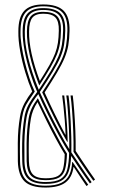

<svg xmlns="http://www.w3.org/2000/svg" viewBox="-20 -826 500 852"><path d="M182 6.2Q117 6.2 88.9 -21.2Q60.8 -48.8 59.2 -110Q58.5 -157.2 58.9 -190.9Q59.2 -224.5 61.6 -251.9Q64 -279.2 68.5 -306.8Q74.2 -341.5 89.1 -368.8Q104 -396 122.8 -420Q106.8 -457.2 92.4 -504.6Q78 -552 69.4 -599.9Q60.8 -647.8 61.5 -685.8Q61.2 -749.5 87.6 -777.9Q114 -806.2 171.5 -806.2Q235.2 -806.2 262.8 -778Q290.2 -749.8 288.5 -688Q287.8 -652.2 283 -624.6Q278.2 -597 266.5 -568.9Q254.8 -540.8 233.4 -504.6Q212 -468.5 178 -415.8Q196.5 -374.5 221.6 -323.1Q246.8 -271.8 269.8 -228.5L271 -228.8Q270 -261 267.2 -294.4Q264.5 -327.8 261.4 -356.4Q258.2 -385 255.8 -402.5H265Q268 -381.2 271.2 -347.4Q274.5 -313.5 277.1 -274.2Q279.8 -235 280.2 -197.2L278.2 -196.5Q259.2 -229 239.1 -267.8Q219 -306.5 200.5 -345.2Q182 -384 167.2 -416.2Q201.8 -469 223.4 -505Q245 -541 256.8 -569Q268.5 -597 273.4 -624.8Q278.2 -652.5 279 -688.5Q280.8 -746.5 255.4 -772.2Q230 -798 171.5 -798Q118.2 -798 94.5 -771.6Q70.8 -745.2 71 -685.8Q70.2 -659.5 75.6 -624.1Q81 -588.8 90.1 -551Q99.2 -513.2 110.8 -478.9Q122.2 -444.5 134.2 -419.8Q116.2 -393.2 105.4 -376.9Q94.5 -360.5 88.4 -345Q82.2 -329.5 78.2 -305.2Q73.8 -278.5 71.5 -251.8Q69.2 -225 68.6 -191.4Q68 -157.8 69 -110.2Q70.2 -52.2 96.5 -27.1Q122.8 -2 182 -2Q227 -2 252 -14.6Q277 -27.2 287.8 -50.8Q298.5 -74.2 300.2 -106.5L302.2 -107.2Q314 -90.2 327.8 -69.6Q341.5 -49 353.5 -31.8Q365.5 -14.5 371.5 -6.2L363.8 -0.5Q355.8 -11.5 339.6 -36.1Q323.5 -60.8 307.5 -84.8L306 -84.2Q300.2 -38.8 270.6 -16.2Q241 6.2 182 6.2ZM182 -10Q127.8 -10 103.9 -33.2Q80 -56.5 78.8 -110.5Q77.8 -157.8 78.4 -191Q79 -224.2 81.4 -250.9Q83.8 -277.5 88 -304Q92.8 -335 105.8 -359.5Q118.8 -384 145.2 -418.5Q127.8 -457.8 112.8 -506Q97.8 -554.2 88.9 -601.8Q80 -649.2 80.5 -686Q80.5 -741.2 101.8 -765.6Q123 -790 171.5 -790Q225.2 -790 248.1 -766.2Q271 -742.5 269.5 -689Q268.8 -653.8 264.2 -626.8Q259.8 -599.8 248 -572.1Q236.2 -544.5 214.2 -508.1Q192.2 -471.8 156.5 -417.5Q173.8 -379 196.2 -333Q218.8 -287 242.6 -242.6Q266.5 -198.2 287.5 -164Q288 -204.8 286 -250.8Q284 -296.8 280.9 -337.4Q277.8 -378 274.2 -402.5H284Q286.8 -382.8 289.2 -352.9Q291.8 -323 293.6 -288Q295.5 -253 296.4 -217.2Q297.2 -181.5 296.5 -150.2Q308.2 -132.8 326 -106.1Q343.8 -79.5 360.8 -54.6Q377.8 -29.8 386.5 -17.8L379 -12Q371 -23 355.9 -44.8Q340.8 -66.5 324.4 -91Q308 -115.5 295.8 -134.2Q294 -90 283.9 -62.6Q273.8 -35.2 249.8 -22.6Q225.8 -10 182 -10ZM182 -18.2Q227.5 -18.2 249.4 -32Q271.2 -45.8 278.5 -74.4Q285.8 -103 286.8 -147.2Q266 -179.8 241.9 -223.8Q217.8 -267.8 193.9 -315.8Q170 -363.8 150 -408.5Q125.2 -376.8 113.6 -353Q102 -329.2 97.5 -302.5Q93.5 -276.8 91.1 -250.6Q88.8 -224.5 88.2 -191.4Q87.8 -158.2 88.5 -110.8Q89.8 -60.8 111.1 -39.5Q132.5 -18.2 182 -18.2ZM182 -26.5Q137.5 -26.5 118.5 -45.8Q99.5 -65 98.2 -111Q97.5 -157.8 98 -190.6Q98.5 -223.5 100.8 -249.5Q103 -275.5 107.2 -301.2Q111.2 -325 120.6 -345.2Q130 -365.5 148 -390.2Q158.2 -368.5 175.1 -334.1Q192 -299.8 211.2 -262.4Q230.5 -225 248.1 -193Q265.8 -161 277.2 -144.2Q276 -101.5 269 -75.6Q262 -49.8 242.1 -38.1Q222.2 -26.5 182 -26.5ZM182 -34.8Q219 -34.8 236.8 -45Q254.5 -55.2 260.4 -78.9Q266.2 -102.5 267.2 -141.8Q249 -171 227.8 -210.4Q206.5 -249.8 185.5 -292.2Q164.5 -334.8 146.5 -373Q134 -353.5 127.1 -336Q120.2 -318.5 117 -299.8Q112.8 -274.2 110.5 -248.6Q108.2 -223 107.8 -190.4Q107.2 -157.8 108.2 -111Q109.2 -69.5 125.9 -52.1Q142.5 -34.8 182 -34.8ZM152 -427.5Q186 -478.8 206.9 -513.6Q227.8 -548.5 239 -575.2Q250.2 -602 254.8 -628.4Q259.2 -654.8 260 -689.5Q261.5 -738.8 240.8 -760.2Q220 -781.8 171.5 -781.8Q128.2 -781.8 109.2 -759.5Q90.2 -737.2 90 -686Q89 -634.2 105.1 -569Q121.2 -503.8 152 -427.5ZM154.2 -446.8Q126 -519.8 112.4 -579.8Q98.8 -639.8 99.5 -686.2Q99.8 -733.2 116.4 -753.4Q133 -773.5 171.5 -773.5Q215.2 -773.5 233.5 -754.1Q251.8 -734.8 250.5 -689.8Q249.8 -657.5 245.9 -632.9Q242 -608.2 232.1 -583.4Q222.2 -558.5 203.5 -526.2Q184.8 -494 154.2 -446.8ZM156.8 -466.5Q183.2 -508.2 199.6 -537.2Q216 -566.2 224.8 -589.5Q233.5 -612.8 237 -636.2Q240.5 -659.8 241 -690.2Q242 -731 226.1 -748.1Q210.2 -765.2 171.5 -765.2Q137.8 -765.2 123.5 -747.4Q109.2 -729.5 109 -686.2Q108.2 -643 120.1 -588.2Q132 -533.5 156.8 -466.5ZM394.2 -23.8Q385.5 -35.2 369.1 -59Q352.8 -82.8 335.2 -108.8Q317.8 -134.8 306.2 -152.5Q307 -194.5 305.1 -242.6Q303.2 -290.8 300 -333.6Q296.8 -376.5 293 -402.5H302.8Q306 -377.2 309.2 -335.4Q312.5 -293.5 314.4 -245.8Q316.2 -198 315.8 -156Q327.5 -138.2 344.5 -112.8Q361.5 -87.2 377.5 -63.9Q393.5 -40.5 401.8 -29.2Z"/></svg>

Font: Big Shoulders Inline Text Thin ExtraLight
Style: Regular
Weight: 250
Version: Version 2.002